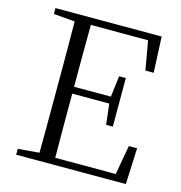

<svg xmlns="http://www.w3.org/2000/svg" viewBox="-107 -821 864 917"><g transform="rotate(15 324.5 -362.5)"><path d="M547 -548H588L580 -725H55V-696L160 -687C161 -590 161 -490 161 -390V-335C161 -235 161 -136 160 -38L55 -29V0H597L605 -179H564L538 -34H239C238 -132 238 -232 238 -351H421L433 -249H466V-489H433L420 -385H238C238 -494 238 -595 239 -691H522Z"/></g></svg>

Font: Noto Serif KR Light
Style: Regular
Weight: 300
Designer: Ryoko NISHIZUKA 西塚涼子 (kana & ideographs); Frank Grießhammer (Latin, Greek & Cyrillic); Wenlong ZHANG 张文龙 (bopomofo); San
Foundry: Adobe
Version: Version 2.001;hotconv 1.1.0;makeotfexe 2.6.0